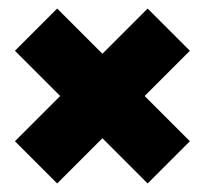

<svg xmlns="http://www.w3.org/2000/svg" viewBox="-20 -485 480 450"><path d="M220 -359 114 -465 15 -366 121 -260 15 -154 114 -55 220 -161 326 -55 425 -154 319 -260 425 -366 326 -465Z"/></svg>

Font: MikodacsPCS
Style: Regular
Weight: 900
Designer: gluk (gluksza@wp.pl)
Foundry: gluk (gluksza@wp.pl)
Version: Version 0.27